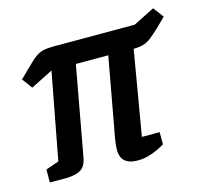

<svg xmlns="http://www.w3.org/2000/svg" viewBox="-87 -658 809 761"><g transform="rotate(-15 317.5 -277.5)"><path d="M390 6Q362 6 346.5 -2.5Q331 -11 325 -25Q319 -39 319 -55Q319 -70 323 -96.5Q327 -123 331 -141L383 -427H250L184 -65Q181 -45 173.5 -31.5Q166 -18 151 -10.5Q136 -3 106 0H29V-53L83 -72L150 -427L59 -381L28 -423L66 -460Q84 -478 97 -489.5Q110 -501 122.5 -507Q135 -513 149.5 -515Q164 -517 185 -517H516L603 -561L635 -518L596 -480Q575 -460 559.5 -448Q544 -436 528 -431Q512 -426 490 -426H487L428 -80H501V-30Q490 -23 472 -14.5Q454 -6 433 0Q412 6 390 6Z"/></g></svg>

Font: Faustina SemiBold
Style: Italic
Weight: 600
Italic angle: -8°
Designer: Alfonso Garcia
Foundry: http://www.omnibus-type.com
Version: Version 1.200